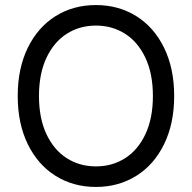

<svg xmlns="http://www.w3.org/2000/svg" viewBox="-20 -737 767 767"><path d="M363.3 9.8Q272.5 9.8 201.7 -34.7Q130.9 -79.1 90.8 -161.4Q50.8 -243.7 50.8 -353.5Q50.8 -463.4 90.8 -545.7Q130.9 -627.9 201.7 -672.4Q272.5 -716.8 363.3 -716.8Q453.6 -716.8 524.7 -672.4Q595.7 -627.9 635.7 -545.7Q675.8 -463.4 675.8 -353.5Q675.8 -243.7 635.7 -161.4Q595.7 -79.1 524.7 -34.7Q453.6 9.8 363.3 9.8ZM363.3 -634.8Q298.3 -634.8 246.8 -602.1Q195.3 -569.3 165.5 -505.9Q135.7 -442.4 135.7 -353.5Q135.7 -264.6 165.5 -201.2Q195.3 -137.7 246.8 -105Q298.3 -72.3 363.3 -72.3Q428.2 -72.3 479.7 -105Q531.2 -137.7 561 -201.2Q590.8 -264.6 590.8 -353.5Q590.8 -442.4 561 -505.9Q531.2 -569.3 479.7 -602.1Q428.2 -634.8 363.3 -634.8Z"/></svg>

Font: Pretendard JP
Style: Regular
Weight: 400
Designer: Base glyphs from Inter by Rasmus Andersson; Hangeul glyphs from Noto Sans CJK(Source Han Sans) by Jang Soo-young and Kan
Foundry: Kil Hyung-jin
Version: Version 1.309